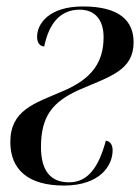

<svg xmlns="http://www.w3.org/2000/svg" viewBox="-20 -565 434 595"><path d="M178 10C290 10 329 -52 329 -99C329 -119 319 -128 308 -129C285 -44 251 0 194 0C140 0 107 -32 107 -109C107 -204 142 -249 224 -286C320 -328 394 -346 394 -434C394 -500 351 -545 237 -545C131 -545 95 -491 95 -451C95 -434 102 -422 117 -421C132 -493 167 -535 227 -535C278 -535 301 -499 301 -450C301 -373 266 -320 171 -281C88 -245 12 -224 12 -125C12 -38 69 10 178 10Z"/></svg>

Font: Noto Serif Display ExtraCondensed Medium
Style: Italic
Weight: 500
Width: 2
Italic angle: -12°
Designer: Monotype Design Team
Foundry: Monotype Imaging Inc.
Version: Version 2.009